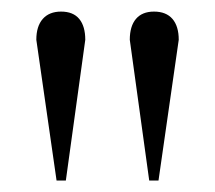

<svg xmlns="http://www.w3.org/2000/svg" viewBox="-20 -734 373 333"><path d="M94.2 -420.9H78.1L43 -665Q43 -688.5 54.2 -701.2Q65.4 -713.9 85.9 -713.9Q106.9 -713.9 117.4 -701.2Q127.9 -688.5 127.9 -665ZM254.9 -420.9H238.8L205.1 -665Q205.1 -688.5 215.8 -701.2Q226.6 -713.9 247.1 -713.9Q268.1 -713.9 279.1 -701.2Q290 -688.5 290 -665Z"/></svg>

Font: BabelStone Ogham Stemless
Style: Regular
Weight: 400
Designer: Andrew West
Foundry: BabelStone
Version: Version 2.02 March 14, 2022